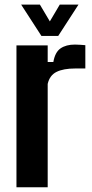

<svg xmlns="http://www.w3.org/2000/svg" viewBox="-20 -792 387 812"><path d="M49.6 0V-600H181.7V-529.7H205.6Q212.7 -571.1 236 -587.3Q259.3 -603.5 296.9 -603.5Q309.1 -603.5 321 -602.5Q332.9 -601.6 340.9 -600.9V-502.4H298.5Q248.1 -502.4 219 -487.9Q189.9 -473.4 181.7 -437.1V0ZM155.2 -640 69.5 -772.4H148.8L190.8 -701.5L232.7 -772.4H311.9L226.2 -640Z"/></svg>

Font: Big Shoulders Text SC Thin
Style: Regular
Weight: 100
Designer: Patric King
Foundry: XO Type Co
Version: Version 2.002